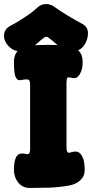

<svg xmlns="http://www.w3.org/2000/svg" viewBox="-69 -909 455 950"><path d="M79 21Q43 21 21.5 -5.5Q0 -32 0 -68Q0 -109 9.5 -129Q19 -149 36 -149Q45 -150 52 -148.5Q59 -147 67 -146Q76 -147 78 -155Q80 -163 80 -171V-493Q80 -517 64 -516Q57 -516 50 -515.5Q43 -515 36 -513Q20 -509 12 -521.5Q4 -534 2 -555.5Q0 -577 0 -602Q0 -639 21 -659.5Q42 -680 76 -683Q170 -691 264 -683Q298 -680 319 -659.5Q340 -639 340 -602Q340 -565 326 -542Q312 -519 292 -523Q288 -524 282.5 -525Q277 -526 269 -526Q263 -526 261.5 -517.5Q260 -509 260 -501V-179Q260 -153 273 -153Q278 -154 287 -156.5Q296 -159 304 -159Q324 -160 337 -137Q350 -114 350 -68Q350 -37 328 -16.5Q306 4 267 10Q219 18 172 19.5Q125 21 79 21ZM338 -791Q364 -777 366 -750.5Q368 -724 355 -698L354 -696Q343 -673 323 -663Q303 -653 282.5 -654Q262 -655 246 -665Q221 -680 205 -695Q189 -710 169 -724Q160 -730 151 -724Q131 -710 115.5 -695Q100 -680 74 -665Q53 -651 24 -655Q-5 -659 -24 -678L-26 -680Q-50 -705 -49 -735Q-48 -765 -18 -781Q3 -792 28 -807.5Q53 -823 76 -839Q99 -855 114 -870Q134 -889 158.5 -889Q183 -889 203 -873Q234 -851 270 -829.5Q306 -808 338 -791Z"/></svg>

Font: Winky Sans ExtraBold
Style: Regular
Weight: 800
Designer: Simon Atzbach
Foundry: typofactur
Version: Version 1.205